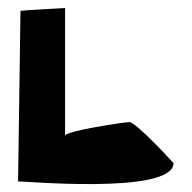

<svg xmlns="http://www.w3.org/2000/svg" viewBox="-20 -598 477 478"><path d="M25 -146C10 -150 412 -110 412 -192C412 -192 319 -294 302 -294C290 -294 142 -272 142 -260V-578C142 -578 33 -572 31 -571Z"/></svg>

Font: Recovery
Style: Regular
Weight: 400
Version: Version 0.27